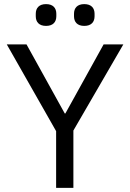

<svg xmlns="http://www.w3.org/2000/svg" viewBox="-20 -914 633 934"><path d="M204 -788C238 -788 254 -807 254 -835V-847C254 -875 238 -894 204 -894C170 -894 154 -875 154 -847V-835C154 -807 170 -788 204 -788ZM390 -788C424 -788 440 -807 440 -835V-847C440 -875 424 -894 390 -894C356 -894 340 -875 340 -847V-835C340 -807 356 -788 390 -788ZM253 0H337V-279L580 -698H484L298 -362H295L109 -698H13L253 -276Z"/></svg>

Font: Braiins Sans
Style: Regular
Weight: 400
Designer: Mike Abbink, Paul van der Laan, Pieter van Rosmalen, Jiri Chlebus, Lubos Buracinsky
Foundry: Bold Monday, Sudetype
Version: Version 1.000;hotconv 1.0.109;makeotfexe 2.5.65596